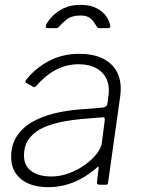

<svg xmlns="http://www.w3.org/2000/svg" viewBox="-20 -762 580 792"><path d="M377 -68Q331 -29 282 -9.5Q233 10 179 10Q107 10 66.5 -23.5Q26 -57 26 -114Q26 -165 50 -201Q74 -237 114 -259.5Q154 -282 203 -294Q252 -306 302 -310L402 -318Q421 -320 423 -334L427 -364Q428 -370 428.5 -376Q429 -382 429 -388Q429 -439 395.5 -468Q362 -497 304 -497Q254 -497 210.5 -474Q167 -451 128 -406Q125 -403 122.5 -402.5Q120 -402 117 -404L88 -420Q86 -422 85 -425Q84 -428 88 -433Q125 -480 181 -510Q237 -540 308 -540Q362 -540 400 -522.5Q438 -505 458 -473Q478 -441 478 -396Q478 -389 477.5 -381.5Q477 -374 476 -366L426 -10Q425 -3 423 -1.5Q421 0 415 0H390Q385 0 382 -3Q379 -6 380 -11L387 -69Q387 -80 377 -68ZM412 -265Q413 -273 411 -276Q409 -279 401 -278L316 -271Q282 -268 241 -260.5Q200 -253 163 -237.5Q126 -222 102.5 -193.5Q79 -165 79 -120Q79 -79 109 -56.5Q139 -34 192 -34Q229 -34 265 -47.5Q301 -61 330 -82Q361 -104 379 -127.5Q397 -151 400 -172ZM178 -646Q171 -646 169.5 -649Q168 -652 170 -659Q178 -676 196 -695Q214 -714 243 -728Q272 -742 312 -742Q351 -742 377.5 -728.5Q404 -715 418 -695Q432 -675 435 -654Q435 -651 433.5 -648.5Q432 -646 426 -646H388Q384 -646 381.5 -649Q379 -652 377 -656Q372 -663 365.5 -673Q359 -683 346.5 -690.5Q334 -698 311 -698Q276 -698 255.5 -682Q235 -666 223 -651Q220 -648 217.5 -647Q215 -646 212 -646Z"/></svg>

Font: Libre Franklin ExtraLight
Style: Italic
Weight: 250
Italic angle: -8°
Designer: Pablo Impallari, Rodrigo Fuenzalida, Nhung Nguyen
Foundry: Impallari Type
Version: Version 3.000